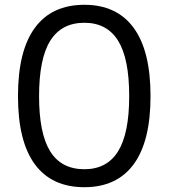

<svg xmlns="http://www.w3.org/2000/svg" viewBox="-20 -770 703 801"><path d="M332 11Q196 11 125.5 -84.5Q55 -180 55 -369Q55 -558 125.5 -654Q196 -750 332 -750Q467 -750 537.5 -654Q608 -558 608 -369Q608 -180 537.5 -84.5Q467 11 332 11ZM332 -64Q426 -64 472.5 -138.5Q519 -213 519 -369Q519 -526 472.5 -600.5Q426 -675 332 -675Q237 -675 190 -600.5Q143 -526 143 -369Q143 -213 189.5 -138.5Q236 -64 332 -64Z"/></svg>

Font: Encode Sans Normal
Style: Regular
Weight: 400
Designer: Pablo Impallari, Andres Torresi
Foundry: Pablo Impallari, Andres Torresi
Version: Version 1.000; ttfautohint (v1.00) -l 8 -r 50 -G 200 -x 14 -